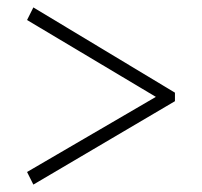

<svg xmlns="http://www.w3.org/2000/svg" viewBox="-20 -585 544 518"><path d="M452 -335V-312L70 -87L53 -121L420 -335V-312L53 -531L70 -565Z"/></svg>

Font: Source Serif 4 60pt SemiBold
Style: Regular
Weight: 600
Version: Version 4.004;hotconv 1.0.116;makeotfexe 2.5.65601